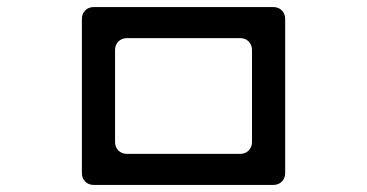

<svg xmlns="http://www.w3.org/2000/svg" viewBox="-20 -646 1040 544"><path d="M212 -156V-592Q212 -607 221.5 -616.5Q231 -626 246 -626H754Q769 -626 778.5 -616.5Q788 -607 788 -592V-156Q788 -141 778.5 -131.5Q769 -122 754 -122H246Q231 -122 221.5 -131.5Q212 -141 212 -156ZM340 -210H660Q675 -210 684.5 -219.5Q694 -229 694 -244V-504Q694 -519 684.5 -528.5Q675 -538 660 -538H340Q325 -538 315.5 -528.5Q306 -519 306 -504V-244Q306 -229 315.5 -219.5Q325 -210 340 -210Z"/></svg>

Font: Higure Gothic Medium
Style: Regular
Weight: 500
Designer: Yoshimichi Ohira
Foundry: Positype
Version: Version 1.000